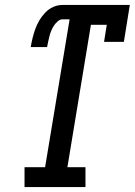

<svg xmlns="http://www.w3.org/2000/svg" viewBox="-20 -755 544 775"><path d="M79 0V-80H162L261 -677H232Q222 -677 212.5 -668.5Q203 -660 197 -650.5Q191 -641 186.5 -630Q182 -619 179.5 -608.5Q177 -598 174.5 -587Q172 -576 170 -565H104Q107 -583 111.5 -601.5Q116 -620 122.5 -638Q129 -656 139 -673Q149 -690 163 -704.5Q177 -719 195 -727Q213 -735 232 -735H504L480 -586H400L411 -655H347L252 -80H325V0Z"/></svg>

Font: Iosevka Curly Slab Medium
Style: Italic
Weight: 500
Italic angle: -9°
Monospace: yes
Designer: Belleve Invis
Foundry: Belleve Invis
Version: Version 22.1.2; ttfautohint (v1.8.4)